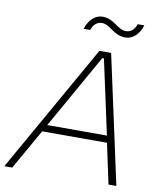

<svg xmlns="http://www.w3.org/2000/svg" viewBox="-128 -959 860 1033"><g transform="rotate(10 302.0 -442.0)"><path d="M-33 0H10L135 -220H489L536 0H579L427 -700H363ZM259 -802H295C305 -834 326 -850 352 -850C374 -850 392 -836 411 -823C440 -803 461 -795 488 -795C528 -795 562 -827 577 -877H541C531 -845 509 -829 484 -829C462 -829 443 -843 424 -856C395 -876 375 -884 349 -884C309 -884 274 -852 259 -802ZM156 -258 385 -664H394L482 -258Z"/></g></svg>

Font: Fixel Display ExtraLight
Style: Italic
Weight: 200
Italic angle: -10°
Designer: AlfaBravo + MacPaw
Foundry: Kyrylo Tkachov, Marchela Mozhyna, Serhii Makarenko, Maria Weinstein, Zakhar Kryvoshyya
Version: Version 1.210;Glyphs 3.2 (3217)